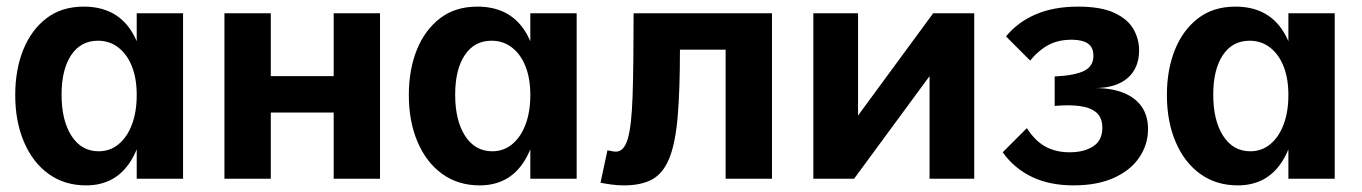

<svg xmlns="http://www.w3.org/2000/svg" viewBox="-20 -540 4115 580"><path d="M240 20Q175 20 127 -14.5Q79 -49 52.5 -111Q26 -173 26 -253Q26 -329 50 -389Q74 -449 120 -484.5Q166 -520 233 -520Q326 -520 373 -452Q420 -384 420 -253Q420 -124 374 -52Q328 20 240 20ZM278 -83Q313 -83 339 -105Q365 -127 379 -165Q393 -203 393 -253Q393 -303 378.5 -339.5Q364 -376 337.5 -396.5Q311 -417 276 -417Q224 -417 195 -373.5Q166 -330 166 -254Q166 -176 196 -129.5Q226 -83 278 -83ZM393 0V-500H533V0Z M658 -500H798V-310H988V-500H1128V0H988V-200H798V0H658Z M1429 20Q1364 20 1316 -14.5Q1268 -49 1241.5 -111Q1215 -173 1215 -253Q1215 -329 1239 -389Q1263 -449 1309 -484.5Q1355 -520 1422 -520Q1515 -520 1562 -452Q1609 -384 1609 -253Q1609 -124 1563 -52Q1517 20 1429 20ZM1467 -83Q1502 -83 1528 -105Q1554 -127 1568 -165Q1582 -203 1582 -253Q1582 -303 1567.5 -339.5Q1553 -376 1526.5 -396.5Q1500 -417 1465 -417Q1413 -417 1384 -373.5Q1355 -330 1355 -254Q1355 -176 1385 -129.5Q1415 -83 1467 -83ZM1582 0V-500H1722V0Z M1815 -86Q1822 -85 1827.5 -83.5Q1833 -82 1841 -82Q1865 -82 1876.5 -121Q1888 -160 1891 -251.5Q1894 -343 1894 -500H2312V0H2172V-390H2034Q2034 -266 2027 -186Q2020 -106 2001.5 -61Q1983 -16 1950 2Q1917 20 1865 20Q1846 20 1827.5 17.5Q1809 15 1794 12Z M2437 -500H2572V-191L2799 -500H2923V0H2788V-310L2560 0H2437Z M3223 20Q3151 20 3097.5 -5.5Q3044 -31 3009 -80L3082 -153Q3106 -115 3137.5 -97.5Q3169 -80 3211 -80Q3255 -80 3282.5 -98Q3310 -116 3310 -154Q3310 -184 3292.5 -199.5Q3275 -215 3243 -219.5Q3211 -224 3166 -220V-309Q3227 -312 3255 -326Q3283 -340 3283 -371Q3283 -391 3274 -401.5Q3265 -412 3250 -416Q3235 -420 3217 -420Q3176 -420 3146 -403.5Q3116 -387 3092 -357L3019 -430Q3054 -473 3108.5 -496.5Q3163 -520 3237 -520Q3306 -520 3346.5 -501Q3387 -482 3404 -452Q3421 -422 3421 -388Q3421 -334 3386 -304Q3351 -274 3287 -274Q3338 -274 3374 -259.5Q3410 -245 3429 -217.5Q3448 -190 3448 -150Q3448 -104 3422 -65Q3396 -26 3345.5 -3Q3295 20 3223 20Z M3719 20Q3654 20 3606 -14.5Q3558 -49 3531.5 -111Q3505 -173 3505 -253Q3505 -329 3529 -389Q3553 -449 3599 -484.5Q3645 -520 3712 -520Q3805 -520 3852 -452Q3899 -384 3899 -253Q3899 -124 3853 -52Q3807 20 3719 20ZM3757 -83Q3792 -83 3818 -105Q3844 -127 3858 -165Q3872 -203 3872 -253Q3872 -303 3857.5 -339.5Q3843 -376 3816.5 -396.5Q3790 -417 3755 -417Q3703 -417 3674 -373.5Q3645 -330 3645 -254Q3645 -176 3675 -129.5Q3705 -83 3757 -83ZM3872 0V-500H4012V0Z"/></svg>

Font: Moderustic SemiBold
Style: Regular
Weight: 600
Designer: Tural Alisoy
Foundry: TAFT Foundry
Version: Version 2.120